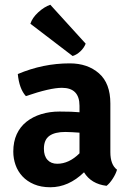

<svg xmlns="http://www.w3.org/2000/svg" viewBox="-20 -775 550 809"><path d="M473 -60Q468 -42 455 -22Q442 -2 429 8Q364 0 334 -49Q269 14 192 14Q153 14 123.5 1.5Q94 -11 74.5 -32Q55 -53 45.5 -80Q36 -107 36 -136Q36 -178 50.5 -209.5Q65 -241 91.5 -262Q118 -283 153.5 -294Q189 -305 231 -305Q285 -305 315 -302V-329Q315 -405 241 -405Q191 -405 89 -370Q61 -401 55 -463Q161 -508 274 -508Q349 -508 397 -466Q445 -424 445 -339V-134Q445 -81 473 -60ZM221 -85Q271 -85 315 -129V-216Q299 -217 284 -218Q269 -219 255 -219Q211 -219 188 -202.5Q165 -186 165 -148Q165 -118 180 -101.5Q195 -85 221 -85ZM192 -755 341 -591Q334 -573 318.5 -558.5Q303 -544 286 -539L108 -675Q116 -700 141 -723Q166 -746 192 -755Z"/></svg>

Font: Signika
Style: Semibold
Weight: 600
Designer: Anna Giedrys
Foundry: Anna Giedrys
Version: Version 1.001